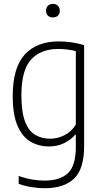

<svg xmlns="http://www.w3.org/2000/svg" viewBox="-20 -768 542 1018"><path d="M216 230Q183.5 230 146.2 224Q109 218 79 206.5V165Q116 178 149.8 183.8Q183.5 189.5 215.5 189.5Q298.5 189.5 340.2 150.2Q382 111 382 11.5V-53.5H378.5Q357 -28 321.5 -9.8Q286 8.5 238.5 8.5Q187 8.5 143.5 -16Q100 -40.5 73.8 -99Q47.5 -157.5 47.5 -259.5Q47.5 -409 111.2 -478.8Q175 -548.5 292.5 -548.5Q326.5 -548.5 362.5 -543Q398.5 -537.5 426 -528.5V7Q426 128 372.8 179Q319.5 230 216 230ZM246 -32.5Q284.5 -32.5 321.8 -51Q359 -69.5 382 -107.5V-497Q364.5 -501.5 339.8 -505Q315 -508.5 290.5 -508.5Q195.5 -508.5 144.5 -452Q93.5 -395.5 93.5 -264Q93.5 -171.5 113.8 -121.2Q134 -71 168.5 -51.8Q203 -32.5 246 -32.5ZM260.5 -675.5Q244 -675.5 234 -685Q224 -694.5 224 -711Q224 -727.5 234 -737.5Q244 -747.5 260.5 -747.5Q277 -747.5 287 -737.5Q297 -727.5 297 -711Q297 -694.5 287 -685Q277 -675.5 260.5 -675.5Z"/></svg>

Font: Encode Sans SmCnd XLt
Style: Regular
Weight: 200
Width: 4
Designer: Multiple Designers
Foundry: Impallari Type
Version: Version 3.002; ttfautohint (v1.8.3) -l 8 -r 50 -G 200 -x 14 